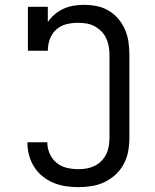

<svg xmlns="http://www.w3.org/2000/svg" viewBox="-20 -763 640 791"><path d="M303 8Q277 8 250.5 4Q224 0 200 -10Q176 -20 155.5 -36.5Q135 -53 121 -75Q107 -97 100 -122.5Q93 -148 93 -174Q93 -175 93 -176Q93 -177 93 -177H175Q175 -177 175 -176.5Q175 -176 175 -175Q175 -152 185 -129.5Q195 -107 213.5 -92Q232 -77 255.5 -71.5Q279 -66 303 -66Q320 -66 337 -69Q354 -72 369.5 -79.5Q385 -87 397.5 -99.5Q410 -112 417.5 -127.5Q425 -143 428 -160.5Q431 -178 431 -195V-540Q431 -557 427.5 -574.5Q424 -592 416.5 -607.5Q409 -623 396 -635.5Q383 -648 367.5 -656Q352 -664 334.5 -666.5Q317 -669 300 -669Q276 -669 252.5 -663Q229 -657 211 -640.5Q193 -624 185 -601Q177 -578 177 -554H95V-735H177V-672Q189 -690 205.5 -704Q222 -718 242 -727Q262 -736 283.5 -739.5Q305 -743 326 -743Q352 -743 378 -738Q404 -733 427 -719.5Q450 -706 467 -686Q484 -666 494.5 -642Q505 -618 509 -592Q513 -566 513 -540V-195Q513 -167 508 -139.5Q503 -112 490 -87.5Q477 -63 456.5 -44Q436 -25 411 -13Q386 -1 358 3.5Q330 8 303 8Z"/></svg>

Font: Iosevka Curly Slab Extended
Style: Regular
Weight: 400
Width: 7
Monospace: yes
Designer: Belleve Invis
Foundry: Belleve Invis
Version: Version 11.1.0; ttfautohint (v1.8.3)